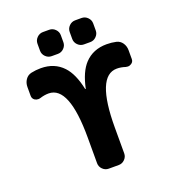

<svg xmlns="http://www.w3.org/2000/svg" viewBox="-165 -1105 1109 1214"><g transform="rotate(-20 389.0 -498.0)"><path d="M613.3 -764.6Q646.5 -764.6 676.8 -757.8Q702.1 -752 716.8 -730.5Q731.4 -709 731.4 -681.6V-622.1Q731.4 -602.5 714.8 -592.8Q704.1 -585.9 693.4 -585.9Q686.5 -585.9 678.7 -587.9Q649.4 -597.7 621.1 -597.7Q482.4 -597.7 482.4 -251V-78.1Q482.4 -54.7 465.3 -37.6Q448.2 -20.5 424.8 -20.5H357.4Q334 -20.5 316.9 -37.6Q299.8 -54.7 299.8 -78.1V-251Q299.8 -597.7 162.1 -597.7Q133.8 -597.7 103.5 -587.9Q96.7 -585.9 89.8 -585.9Q78.1 -585.9 67.4 -591.8Q50.8 -602.5 50.8 -622.1V-681.6Q50.8 -709 65.4 -730.5Q80.1 -752 105.5 -757.8Q136.7 -764.6 169.9 -764.6Q261.7 -764.6 318.4 -704.1Q367.2 -652.3 389.6 -544.9Q390.6 -543.9 391.6 -543.9Q392.6 -543.9 393.6 -544.9Q416 -652.3 464.8 -704.1Q521.5 -764.6 613.3 -764.6ZM261.7 -812.5Q238.3 -812.5 221.2 -829.6Q204.1 -846.7 204.1 -870.1V-917Q204.1 -940.4 221.2 -957.5Q238.3 -974.6 261.7 -974.6H303.7Q327.1 -974.6 344.2 -957.5Q361.3 -940.4 361.3 -917V-870.1Q361.3 -846.7 344.2 -829.6Q327.1 -812.5 303.7 -812.5ZM478.5 -812.5Q455.1 -812.5 438 -829.6Q420.9 -846.7 420.9 -870.1V-917Q420.9 -940.4 438 -957.5Q455.1 -974.6 478.5 -974.6H521.5Q544.9 -974.6 562 -957.5Q579.1 -940.4 579.1 -917V-870.1Q579.1 -846.7 562 -829.6Q544.9 -812.5 521.5 -812.5Z"/></g></svg>

Font: Gen Jyuu Gothic Heavy
Style: Bold
Weight: 900
Designer: [Source Han Sans]
Ryoko NISHIZUKA  (kana & ideographs); Paul D. Hunt (Latin, Greek & Cyrillic); Wenlong ZHANG  (bopomofo
Version: Version 1.002.20150607